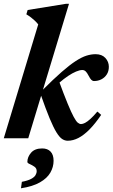

<svg xmlns="http://www.w3.org/2000/svg" viewBox="-22 -733 597 1018"><path d="M343.8 -712.7 127.8 0H-1.9L180.7 -603.7Q172 -614.5 162.7 -623.3Q153.4 -632.2 142.6 -640.4Q131.9 -648.6 117.7 -657.1L124.6 -680L327.2 -712.7ZM192.5 -235.4 202.2 -254.1Q261.8 -313.9 304.9 -351.5Q347.9 -389 379.7 -409.5Q411.4 -430 436.5 -437.9Q461.6 -445.7 484.9 -445.7Q518.3 -445.7 536.7 -425.7Q555.1 -405.6 555.1 -378.8Q555.1 -355.5 544.3 -338.6Q533.5 -321.7 515.7 -312.5Q497.9 -303.3 476.7 -303.3Q468.9 -303.3 462.4 -309.5Q455.9 -315.7 447.6 -331.9Q439.4 -348.1 431.8 -355Q424.2 -361.8 414.3 -361.8Q400.6 -361.8 381.2 -353.6Q361.8 -345.4 339.1 -330.3Q316.4 -315.1 292.5 -294.4Q268.7 -273.7 246.2 -248.7L288.5 -308.8Q317.5 -229.8 336.9 -183Q356.3 -136.2 368.9 -113Q381.5 -89.8 390.4 -82.5Q399.4 -75.2 407.6 -75.2Q416.8 -75.2 429 -81.5Q441.2 -87.8 457.3 -102.4Q473.5 -116.9 494.2 -141.4L514.4 -123.9Q482.6 -77.1 452.6 -46.7Q422.6 -16.4 394 -1.6Q365.4 13.2 337 13.2Q321.6 13.2 307.5 4Q293.4 -5.2 277.3 -31.2Q261.2 -57.3 240.8 -106.3Q220.5 -155.3 192.5 -235.4ZM123.1 125.5Q123.1 99.6 142.7 76.8Q162.4 54 201.6 54Q230.3 54 246.2 70.8Q262.1 87.5 262.1 119.6Q262.1 152.4 245 182.2Q228 212 189.9 233.8Q151.9 255.7 89.2 265.3L93.9 231Q125.7 224.8 142.7 215.7Q159.7 206.7 166.1 195.9Q172.5 185.2 172.5 174.3Q172.5 158.8 160.1 150.5Q147.8 142.1 135.5 136.8Q123.1 131.5 123.1 125.5Z"/></svg>

Font: Newsreader Text
Style: Italic
Weight: 400
Italic angle: -17°
Designer: Hugues Gentile
Foundry: Production Type
Version: Version 1.001